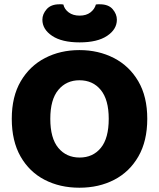

<svg xmlns="http://www.w3.org/2000/svg" viewBox="-20 -859 743 897"><path d="M668 -304Q668 -200 626.5 -128Q585 -56 513.5 -19Q442 18 351 18Q260 18 188.5 -19Q117 -56 76 -128Q35 -200 35 -304Q35 -408 77 -479.5Q119 -551 190.5 -588Q262 -625 351 -625Q440 -625 512 -588Q584 -551 626 -479.5Q668 -408 668 -304ZM488 -304Q488 -393 451 -438.5Q414 -484 351 -484Q290 -484 252.5 -439Q215 -394 215 -304Q215 -213 252.5 -168Q290 -123 352 -123Q414 -123 451 -168Q488 -213 488 -304ZM352 -786Q383 -786 402.5 -801Q422 -816 428 -838Q433 -839 437.5 -839Q442 -839 446 -839Q487 -839 506.5 -816Q526 -793 526 -767Q526 -722 480.5 -691.5Q435 -661 352 -661Q269 -661 223.5 -691.5Q178 -722 178 -767Q178 -793 198 -816Q218 -839 258 -839Q263 -839 267 -839Q271 -839 276 -838Q281 -816 301 -801Q321 -786 352 -786Z"/></svg>

Font: Baloo Bhaijaan 2 ExtraBold
Style: Regular
Weight: 800
Designer: Sanskriti Dholi, Noopur Datye and Ek Type
Foundry: Ek Type
Version: Version 1.701